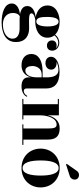

<svg xmlns="http://www.w3.org/2000/svg" viewBox="680 -1434 1013 2414"><g transform="rotate(90 1187.0 -226.5)"><path d="M55.5 -63C55.5 -10.5 96 19 162 29.5C112 33.5 23.5 57 23.5 132.5C23.5 223.5 139.5 260 261 260C394 260 508 210.5 508 82C508 -53.5 411.5 -85.5 336.5 -85.5C308 -85.5 272 -84.5 237 -84.5C182.5 -84.5 147 -89 147 -116C147 -142.5 192 -158 229.5 -163C237 -162.5 245 -162.5 252 -162.5C345.5 -162.5 453.5 -205.5 453.5 -316C453.5 -351.5 442.5 -380 424.5 -402.5C450.5 -439.5 488.5 -452 517.5 -452C547.5 -452 571 -440 585.5 -423C575 -428.5 562.5 -431.5 551 -431.5C519.5 -431.5 488 -413.5 488 -372.5C488 -332 518.5 -309.5 551 -309.5C583.5 -309.5 616.5 -327 616.5 -377C616.5 -420 580.5 -465 516.5 -465C484.5 -465 443.5 -451.5 415.5 -412C376 -452.5 311 -469.5 252 -469.5C158.5 -469.5 48 -426.5 48 -316C48 -228.5 117.5 -183 193 -168C120 -158 55.5 -127.5 55.5 -63ZM192.5 -316C192.5 -397.5 210.5 -456 252 -456C293.5 -456 312 -397.5 312 -316C312 -239.5 293.5 -176 252 -176C198 -176 192.5 -239.5 192.5 -316ZM142.5 118.5C142.5 78.5 155 49.5 181.5 32C195.5 33.5 210 34 225.5 34H340C405 34 465.5 58 465.5 121.5C465.5 205 374.5 244 286.5 244C188.5 244 142.5 184.5 142.5 118.5Z M881 -255C739 -255 658.5 -202.5 658.5 -113.5C658.5 -37.5 714.5 10 801 10C879.5 10 932 -34 952 -108V-78.5C952 -15 1000.5 10 1065 10C1126.5 10 1176 -14 1195.5 -55L1187 -64C1171.5 -32.5 1142.5 -18 1125 -18C1099.5 -18 1091.5 -35.5 1091.5 -58V-304.5C1091.5 -398 1035 -468 882.5 -468C791.5 -468 693.5 -435.5 693.5 -361C693.5 -317.5 727.5 -291 773 -291C815.5 -291 855 -315.5 855 -363C855 -407 816.5 -431 773 -431C767.5 -431 762 -430.5 756.5 -429.5C787 -446.5 827 -454 858.5 -454C938.5 -454 952 -376.5 952 -304.5V-255ZM867 -38C826.5 -38 809.5 -80.5 809.5 -128C809.5 -177.5 838.5 -243.5 914 -243.5H952V-181.5C952 -82.5 910.5 -38 867 -38Z M1223 -13.5V0H1481V-13.5H1429.5V-223.5C1429.5 -314.5 1462.5 -431.5 1546.5 -431.5C1588 -431.5 1595 -395 1595 -311V-13.5H1543.5V0H1801V-13.5H1734.5V-319.5C1734.5 -406.5 1705.5 -470 1593 -470C1492 -470 1447 -396.5 1429.5 -319V-460H1223V-446.5H1290V-13.5Z M2184.5 -594C2232.5 -604 2250 -657 2229 -689C2210.5 -717 2154 -728 2124.5 -680.5L2039.5 -559L2046.5 -549.5ZM1848 -230C1848 -100 1941 10 2092 10C2243 10 2336 -100 2336 -230C2336 -360 2243 -470 2092 -470C1941 -470 1848 -360 1848 -230ZM1997 -230C1997 -349 2018.5 -456.5 2092 -456.5C2165.5 -456.5 2187 -349 2187 -230C2187 -111 2165.5 -3.5 2092 -3.5C2018.5 -3.5 1997 -111 1997 -230Z"/></g></svg>

Font: Bodoni* 16pt
Style: Bold
Weight: 700
Version: Version 2.3